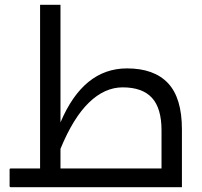

<svg xmlns="http://www.w3.org/2000/svg" viewBox="-20 -780 843 800"><path d="M25 0Q20 0 20 -5V-74Q20 -78 25 -78H147V-760H232V-270Q327 -495 509 -495Q622 -495 680 -433.5Q738 -372 738 -241V0ZM232 -78H653V-237Q653 -329 613 -372.5Q573 -416 491 -416Q416 -416 350.5 -352.5Q285 -289 232 -160Z"/></svg>

Font: Noto Kufi Arabic
Style: Regular
Weight: 400
Designer: Monotype Design Team, David Williams, Khaled Hosny
Foundry: Google LLC
Version: Version 2.109; ttfautohint (v1.8.4.7-5d5b)